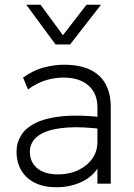

<svg xmlns="http://www.w3.org/2000/svg" viewBox="-20 -772 564 807"><path d="M216.5 15Q164 15 126.5 -3.8Q89 -22.5 69.2 -56.2Q49.5 -90 49.5 -135Q49.5 -172 68.8 -203.2Q88 -234.5 130.5 -255.5Q173 -276.5 242.5 -283.5Q312 -290.5 412.5 -279L415.5 -229Q327 -240 267.2 -236.2Q207.5 -232.5 172 -218.2Q136.5 -204 121 -182.2Q105.5 -160.5 105.5 -135Q105.5 -90 137 -64.5Q168.5 -39 224.5 -39Q271.5 -39 308.8 -56.8Q346 -74.5 367.8 -105.2Q389.5 -136 389.5 -175V-322Q389.5 -360.5 372.5 -388.2Q355.5 -416 323.8 -431Q292 -446 247.5 -446Q209.5 -446 172 -434.5Q134.5 -423 97.5 -396L77 -446Q120 -477 164.5 -488.5Q209 -500 248.5 -500Q314 -500 357.8 -479.5Q401.5 -459 423.5 -419.2Q445.5 -379.5 445.5 -322V0H389.5V-63Q363.5 -25 317.5 -5Q271.5 15 216.5 15ZM213.5 -585 90.5 -752H150.5L244.5 -624L343.5 -752H404.5L274.5 -585Z"/></svg>

Font: Geologica Thin
Style: Regular
Weight: 100
Version: Version 1.010;gftools[0.9.28]